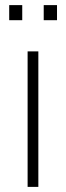

<svg xmlns="http://www.w3.org/2000/svg" viewBox="-20 -731 258 751"><path d="M16 -652H67V-711H16ZM151 -652H203V-711H151ZM88 0H130V-530H88Z"/></svg>

Font: Kathrein 35 Thin
Style: Regular
Weight: 250
Designer: Lazydogs Typefoundry, based on Open Sans by Ascender Corporation
Foundry: Lazydogs Typefoundry
Version: Version 1.003;PS 001.003;hotconv 1.0.88;makeotf.lib2.5.64775